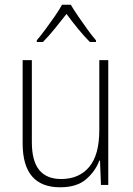

<svg xmlns="http://www.w3.org/2000/svg" viewBox="-20 -784 562 814"><path d="M439 -529V0H408L404 -103H401Q385 -59 345.5 -24.5Q306 10 235 10Q76 10 76 -176V-529H115V-182Q115 -101 146.5 -63Q178 -25 239 -25Q315 -25 358 -76Q401 -127 401 -232V-529ZM280 -764Q293 -742 312.5 -713.5Q332 -685 352 -657.5Q372 -630 387 -613V-606H361Q336 -631 309.5 -663.5Q283 -696 262 -725Q240 -697 213.5 -664Q187 -631 162 -606H136V-613Q152 -632 172.5 -659.5Q193 -687 212 -714.5Q231 -742 243 -764Z"/></svg>

Font: Noto Sans Ethiopic SemiCondensed ExtraLight
Style: Regular
Weight: 200
Width: 4
Designer: Monotype Design Team
Foundry: Monotype Imaging Inc.
Version: Version 2.102; ttfautohint (v1.8.4.7-5d5b)